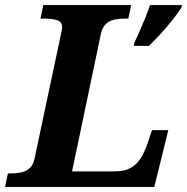

<svg xmlns="http://www.w3.org/2000/svg" viewBox="-43 -734 735 754"><path d="M485 -567Q496 -590 507 -615Q518 -640 528 -665Q538 -690 546 -714H672L669 -704Q656 -683 635 -656.5Q614 -630 590 -603.5Q566 -577 542 -554H482ZM-23 0 -12 -53H1Q22 -53 41 -57Q60 -61 74 -74Q88 -87 93 -113L195 -593Q198 -607 199.5 -615Q201 -623 201 -627Q201 -649 181 -655Q161 -661 129 -661H116L127 -714H472L461 -661H448Q426 -661 406.5 -657Q387 -653 373 -640Q359 -627 353 -600L240 -61H407Q444 -61 467.5 -73Q491 -85 507.5 -109.5Q524 -134 536 -170L554 -223H618L563 0Z"/></svg>

Font: Noto Serif
Style: Italic
Weight: 400
Italic angle: -12°
Designer: Monotype Design Team
Foundry: Monotype Imaging Inc.
Version: Version 2.013